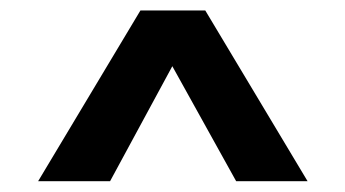

<svg xmlns="http://www.w3.org/2000/svg" viewBox="-20 -884 655 364"><path d="M369.2 -864.1 563.1 -540.5H427.7L306.7 -758.5L188.7 -540.5H52.3L246.2 -864.1Z"/></svg>

Font: Fira Code SemiBold
Style: Regular
Weight: 600
Designer: Carrois Corporate, Edenspiekermann AG, Nikita Prokopov
Foundry: Carrois Corporate, Edenspiekermann AG, Nikita Prokopov
Version: Version 6.002